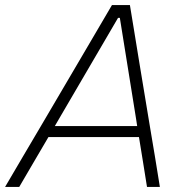

<svg xmlns="http://www.w3.org/2000/svg" viewBox="-38 -733 733 753"><path d="M-18 0Q16 -58 53.5 -121.8Q91 -185.5 125 -243L269 -488Q306 -551 337.2 -604.2Q368.5 -657.5 401 -713H471.5Q480 -660 489 -606.5Q498 -552.5 508.5 -487L549 -242.5Q559 -183 569.5 -120Q579.5 -56.5 589 0H538.5Q531 -47 523 -97Q515 -147 507 -195.5H152Q123.5 -147 94.5 -97.5Q65.5 -48 37.5 0ZM195 -269.5 177 -238.5H500L495.5 -268L432 -663H425Z"/></svg>

Font: Heraclito ExtraLight
Style: Italic
Weight: 200
Italic angle: -12°
Designer: Kostas Bartsokas (font) & Cristiano Sobral (main changes)
Foundry: Kostas Bartsokas (font) & Cristiano Sobral (main changes)
Version: Version 1.00;July 8, 2020;FontCreator 13.0.0.2655 64-bit